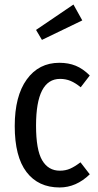

<svg xmlns="http://www.w3.org/2000/svg" viewBox="-20 -815 431 847"><path d="M376 -482 336 -430Q313 -449 291.5 -458Q270 -467 245 -467Q139 -467 139 -261Q139 -154 166 -108Q193 -62 244 -62Q269 -62 289.5 -71Q310 -80 335 -99L376 -46Q316 12 243 12Q149 12 97 -56Q45 -124 45 -259Q45 -391 98 -464.5Q151 -538 242 -538Q282 -538 314 -525Q346 -512 376 -482ZM343 -725 165 -639 139 -683 304 -795Z"/></svg>

Font: Fira Sans Compressed
Style: Regular
Weight: 400
Width: 1
Designer: bBox Type GmbH & Carrois Corporate GbR & Edenspiekermann AG
Foundry: bBox Type GmbH & Carrois Corporate GbR & Edenspiekermann AG
Version: Version 4.301